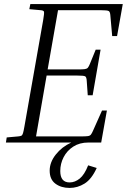

<svg xmlns="http://www.w3.org/2000/svg" viewBox="-20 -700 623 943"><path d="M455 125Q430 180 395.5 201.5Q361 223 322 223Q280 223 252 202Q224 181 224 138Q224 97 254 59Q284 21 330 0H9L13 -25L69 -30Q80 -31 85 -33.5Q90 -36 93 -46Q96 -56 100 -79L192 -601Q198 -636 196 -642.5Q194 -649 179 -650L124 -655L129 -680H583L555 -523H531L522 -624Q521 -641 514.5 -645.5Q508 -650 473 -650H265L214 -359H362Q386 -359 396.5 -360.5Q407 -362 411.5 -367.5Q416 -373 421 -385L450 -456H474L435 -232H411L406 -303Q405 -321 398.5 -325Q392 -329 357 -329H209L157 -30H377Q401 -30 411.5 -31.5Q422 -33 426.5 -39Q431 -45 436 -56L481 -157H505L477 0H414Q371 0 340 20Q309 40 292.5 72Q276 104 276 140Q276 196 322 196Q348 196 371.5 177Q395 158 413 112Z"/></svg>

Font: Inria Serif Light
Style: Italic
Weight: 300
Italic angle: -10°
Designer: Black Foundry Team
Foundry: Black Foundry
Version: Version 1.000; ttfautohint (v1.8.3)